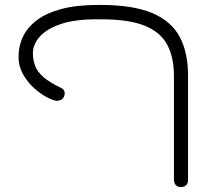

<svg xmlns="http://www.w3.org/2000/svg" viewBox="-20 -606 835 776"><path d="M711 150Q702 150 696 146.5Q690 143 686.5 136.5Q683 130 683 121V-298Q683 -374 656 -425Q629 -476 565 -502Q501 -528 390 -528H371Q279 -528 222 -507.5Q165 -487 139 -456Q113 -425 113 -392Q113 -364 122 -340Q131 -316 155.5 -294.5Q180 -273 228 -250Q239 -245 241 -233.5Q243 -222 236.5 -211.5Q230 -201 215 -199Q202 -197 176 -209.5Q150 -222 122 -246Q94 -270 74.5 -303.5Q55 -337 55 -376Q55 -421 73.5 -459Q92 -497 130.5 -525.5Q169 -554 229.5 -570Q290 -586 375 -586H387Q517 -586 594.5 -553.5Q672 -521 706 -457.5Q740 -394 740 -301V122Q740 131 736.5 137Q733 143 727 146.5Q721 150 711 150Z"/></svg>

Font: Fredoka Expanded Light
Style: Regular
Weight: 300
Width: 7
Designer: Ben Nathan
Foundry: Milena B. Brandão, Ben Nathan
Version: Version 2.001